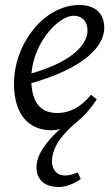

<svg xmlns="http://www.w3.org/2000/svg" viewBox="-20 -508 447 768"><path d="M215 240C246 240 278 226 303 208L291 182C273 189 255 194 240 194C211 194 188 175 188 137C188 76 236 23 288 -21C322 -49 345 -77 367 -111L344 -129C317 -95 272 -56 209 -56C144 -56 105 -95 105 -194C105 -327 210 -445 275 -445C308 -445 330 -423 330 -386C330 -329 266 -255 79 -207L83 -169C330 -235 397 -330 397 -396C397 -455 361 -488 297 -488C157 -488 36 -334 36 -173C36 -45 99 13 186 13C200 13 215 10 219 8V9C170 55 126 106 126 162C126 210 158 240 215 240Z"/></svg>

Font: Source Serif 4 Variable
Style: Italic
Weight: 400
Italic angle: -12°
Designer: Frank Grießhammer
Foundry: Adobe Systems Incorporated
Version: Version 4.004;hotconv 1.0.116;makeotfexe 2.5.65601